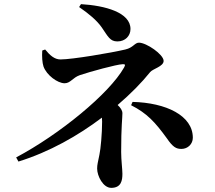

<svg xmlns="http://www.w3.org/2000/svg" viewBox="-20 -842 1040 927"><path d="M371 -822 362 -808C410 -775 447 -744 471 -710C502 -665 511 -642 547 -642C585 -642 610 -669 610 -702C610 -782 488 -815 371 -822ZM620 -350 613 -334C690 -295 729 -252 785 -175C815 -131 831 -123 856 -123C887 -123 911 -147 911 -177C911 -284 782 -346 620 -350ZM473 -255C473 -198 466 -122 460 -95C453 -59 449 -48 449 -28C449 8 478 65 517 65C566 65 571 28 571 -3C571 -24 565 -70 565 -108C565 -234 571 -271 571 -295C571 -309 562 -322 548 -335C611 -389 665 -444 705 -494C718 -510 770 -521 770 -548C770 -579 687 -636 651 -636C630 -636 624 -612 585 -603C517 -587 329 -555 272 -555C243 -555 221 -575 198 -603L184 -598C182 -569 184 -539 190 -521C205 -479 258 -440 292 -440C320 -440 331 -467 365 -479C415 -496 543 -531 572 -532C585 -533 586 -529 579 -516C507 -389 267 -193 58 -82L69 -62C218 -108 357 -187 472 -274Z"/></svg>

Font: Noto Serif KR
Style: Bold
Weight: 700
Designer: Ryoko NISHIZUKA 西塚涼子 (kana & ideographs); Frank Grießhammer (Latin, Greek & Cyrillic); Wenlong ZHANG 张文龙 (bopomofo); San
Foundry: Adobe
Version: Version 2.001;hotconv 1.1.0;makeotfexe 2.6.0